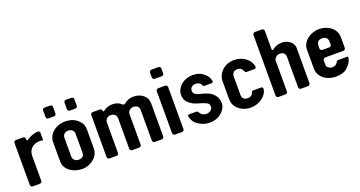

<svg xmlns="http://www.w3.org/2000/svg" viewBox="-40 -1261 3474 1854"><g transform="rotate(-20 1697.0 -334.5)"><path d="M310 -389V-460C310 -473 299 -482 286 -481C241 -476 201 -459 174 -438C168 -434 159 -438 159 -446V-454C159 -466 149 -476 137 -476H63C51 -476 41 -466 41 -454V-22C41 -10 51 0 63 0H137C149 0 159 -10 159 -22V-279C159 -333 195 -388 277 -388C286 -388 297 -387 306 -385C308 -384 310 -386 310 -389Z M394 -336V-146C394 -132 395 -120 397 -108C412 -38 491 6 573 6C599 6 623 1 647 -10C704 -35 743 -81 743 -146V-336C743 -371 733 -400 712 -422C676 -462 634 -482 567 -482C472 -482 394 -416 394 -336ZM569 -389C602 -389 626 -366 626 -336V-148C626 -118 619 -90 569 -90C533 -90 511 -114 511 -146V-336C511 -363 529 -389 569 -389ZM650 -565H707C719 -565 729 -575 729 -587V-654C729 -666 719 -676 707 -676H650C638 -676 628 -666 628 -654V-587C628 -575 638 -565 650 -565ZM430 -565H488C500 -565 510 -575 510 -587V-654C510 -666 500 -676 488 -676H430C418 -676 408 -666 408 -654V-587C408 -575 418 -565 430 -565Z M1057 -482C1019 -482 987 -471 962 -449C957 -444 947 -447 947 -454V-455C947 -466 937 -476 926 -476H852C840 -476 830 -466 830 -454V-22C830 -10 840 0 852 0H925C937 0 947 -10 947 -22V-337C947 -361 968 -389 1005 -389C1039 -389 1063 -368 1063 -337V-22C1063 -10 1073 0 1085 0H1158C1170 0 1180 -10 1180 -22V-337C1180 -361 1201 -389 1238 -389C1274 -389 1295 -370 1295 -337V-22C1295 -10 1305 0 1317 0H1390C1402 0 1412 -10 1412 -22V-364C1412 -432 1351 -482 1275 -482C1227 -482 1198 -466 1175 -446C1169 -441 1155 -440 1150 -446C1127 -468 1096 -482 1057 -482Z M1525 0H1598C1610 0 1620 -10 1620 -22V-454C1620 -466 1610 -476 1598 -476H1525C1513 -476 1503 -466 1503 -454V-22C1503 -10 1513 0 1525 0ZM1525 -573H1598C1610 -573 1620 -583 1620 -595V-645C1620 -657 1610 -667 1598 -667H1525C1513 -667 1503 -657 1503 -645V-595C1503 -583 1513 -573 1525 -573Z M1878 -84C1850 -84 1824 -100 1816 -122C1814 -127 1803 -137 1798 -137H1719C1688 -137 1720 -76 1729 -64C1759 -24 1821 7 1882 7C1929 7 1970 -7 2004 -36C2038 -65 2054 -99 2054 -138C2054 -172 2038 -206 2011 -231C1983 -257 1962 -264 1921 -277L1883 -287C1850 -296 1821 -308 1821 -342C1821 -366 1840 -393 1877 -393C1904 -393 1927 -381 1935 -360C1936 -354 1946 -345 1952 -345H2027C2038 -345 2044 -352 2043 -363C2038 -391 2023 -417 1998 -440C1967 -468 1929 -482 1884 -482C1778 -482 1711 -411 1711 -341C1711 -306 1721 -280 1739 -262C1776 -226 1800 -218 1852 -202L1876 -195C1899 -188 1917 -180 1928 -172C1939 -164 1944 -151 1944 -134C1944 -108 1917 -84 1878 -84Z M2309 -90C2266 -90 2250 -111 2250 -146V-332C2250 -346 2252 -357 2258 -364C2266 -379 2281 -388 2307 -388C2335 -388 2356 -370 2363 -347C2365 -341 2374 -332 2380 -332H2459C2473 -332 2482 -337 2480 -351C2469 -427 2394 -482 2305 -482C2199 -482 2133 -401 2133 -332V-146C2133 -129 2135 -113 2140 -97C2161 -36 2229 6 2304 6C2388 6 2469 -48 2480 -121C2481 -135 2473 -143 2460 -143H2378C2372 -143 2365 -137 2364 -132C2359 -110 2340 -90 2309 -90Z M2797 -482C2757 -482 2724 -470 2698 -447C2693 -442 2683 -445 2683 -452V-645C2683 -657 2673 -667 2661 -667H2588C2576 -667 2566 -657 2566 -645V-22C2566 -10 2576 0 2588 0H2661C2673 0 2683 -10 2683 -22V-334C2683 -358 2704 -388 2742 -388C2781 -388 2798 -367 2798 -334V-22C2798 -10 2808 0 2820 0H2893C2905 0 2915 -10 2915 -22V-370C2915 -384 2915 -395 2913 -404C2902 -450 2850 -482 2797 -482Z M3003 -336V-155C3003 -141 3004 -126 3006 -112C3021 -40 3094 6 3177 6C3230 6 3267 -5 3292 -27C3316 -49 3332 -68 3339 -83C3347 -98 3352 -112 3352 -127V-133C3352 -136 3350 -138 3347 -138H3248C3243 -138 3234 -130 3233 -126C3225 -107 3207 -91 3175 -91C3150 -91 3120 -112 3120 -133V-182C3120 -194 3130 -204 3142 -204H3330C3342 -204 3352 -214 3352 -226V-336C3352 -421 3274 -482 3178 -482C3091 -482 3003 -420 3003 -336ZM3177 -388C3219 -388 3235 -363 3235 -329V-304C3235 -292 3225 -282 3213 -282H3142C3130 -282 3120 -292 3120 -304V-329C3120 -362 3133 -388 3177 -388Z"/></g></svg>

Font: DIN Rundschrift
Style: Breit
Weight: 400
Width: 7
Version: Version 1.027